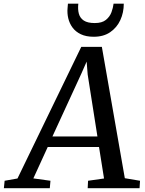

<svg xmlns="http://www.w3.org/2000/svg" viewBox="-86 -996 766 1016"><path d="M-65.5 0 -61.5 -39.5 6.5 -51.5 344 -748H453L574.5 -53L655 -39.5L652.5 0H378L380 -39.5L464.5 -51.5L438 -218H166.5L90.5 -52L181 -39.5L177.5 0ZM191.5 -274H429.5L378 -601.5L372.5 -670L344.5 -606.5ZM410 -801.5Q369.5 -801.5 341.8 -814.8Q314 -828 297.8 -850.2Q281.5 -872.5 275.2 -899.2Q269 -926 271.5 -952.5Q272.5 -958.5 272.5 -964.5Q272.5 -970.5 273.5 -976.5H328.5Q325 -947 331.2 -923.8Q337.5 -900.5 357.5 -887.2Q377.5 -874 415.5 -874Q454 -874 474.5 -890.8Q495 -907.5 503.8 -931.2Q512.5 -955 515 -976.5H569Q569 -929.5 550.8 -889.8Q532.5 -850 497.2 -825.8Q462 -801.5 410 -801.5Z"/></svg>

Font: Merriweather 20pt
Style: Italic
Weight: 400
Italic angle: -7.8°
Version: Version 2.101